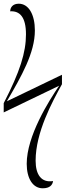

<svg xmlns="http://www.w3.org/2000/svg" viewBox="-25 -780 354 1035"><path d="M205 235C244 235 258 217 261 196C198 206 167 162 167 86C167 -66 256 -230 309 -326V-377L12 -234C91 -370 163 -495 163 -616C163 -701 130 -760 76 -760C45 -760 30 -741 30 -719C81 -722 115 -689 115 -595C115 -498 83 -394 -5 -224V-174L294 -318C238 -236 119 -47 119 103C119 182 152 235 205 235Z"/></svg>

Font: Noto Serif Display ExtraCondensed Light
Style: Regular
Weight: 300
Width: 2
Designer: Monotype Design Team
Foundry: Monotype Imaging Inc.
Version: Version 2.009